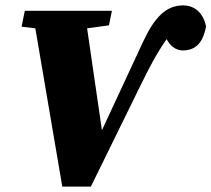

<svg xmlns="http://www.w3.org/2000/svg" viewBox="-20 -692 784 712"><path d="M211 0H317L502 -377C533 -440 559 -491 598 -547C610 -523 631 -505 658 -505C705 -505 733 -533 744 -594C734 -644 702 -672 659 -672C596 -672 553 -628 511 -538L358 -209L303 -587L384 -598L395 -652H72L60 -593L111 -587Z"/></svg>

Font: Source Serif Pro Black
Style: Italic
Weight: 900
Italic angle: -12°
Designer: Frank Grießhammer
Foundry: Adobe Systems Incorporated
Version: Version 3.001;hotconv 1.0.111;makeotfexe 2.5.65597